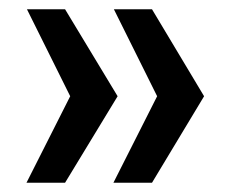

<svg xmlns="http://www.w3.org/2000/svg" viewBox="-20 -471 500 413"><path d="M38 -451H120L233 -264L120 -78H37L131 -264ZM225 -451H307L419 -264L307 -78H224L318 -264Z"/></svg>

Font: r_Genos
Style: Bold
Weight: 700
Designer: Robert E. Leuschke
Foundry: Robert E. Leuschke
Version: Version 2.000;June 29, 2024;FontCreator 14.0.0.2814 32-bit